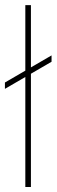

<svg xmlns="http://www.w3.org/2000/svg" viewBox="-29 -748 227 768"><path d="M94.7 -727.5V0H72.3V-727.5ZM-9.3 -392.6V-418L177.2 -526.4V-501Z"/></svg>

Font: Inter 28pt Thin
Style: Regular
Weight: 250
Designer: Rasmus Andersson
Foundry: rsms
Version: Version 4.001;git-66647c0bb